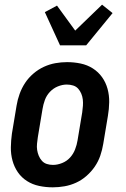

<svg xmlns="http://www.w3.org/2000/svg" viewBox="-20 -794 540 822"><path d="M206 8Q176 8 147.5 2Q119 -4 95.5 -19Q72 -34 56.5 -56.5Q41 -79 33.5 -106.5Q26 -134 26.5 -163.5Q27 -193 31 -222L51 -342Q55 -367 64 -392Q73 -417 87.5 -439Q102 -461 123 -479Q144 -497 168 -508Q192 -519 217 -523.5Q242 -528 267 -528Q297 -528 325.5 -522Q354 -516 377.5 -501Q401 -486 417 -463.5Q433 -441 440.5 -413.5Q448 -386 447.5 -356.5Q447 -327 442 -298L422 -178Q418 -153 409.5 -128Q401 -103 386 -81Q371 -59 350.5 -41Q330 -23 306 -12Q282 -1 256.5 3.5Q231 8 206 8ZM207 -88Q226 -88 246 -96Q266 -104 280 -119.5Q294 -135 301.5 -154.5Q309 -174 312 -193L332 -313Q334 -327 335 -341Q336 -355 334.5 -368Q333 -381 328 -393Q323 -405 314.5 -414.5Q306 -424 293 -428Q280 -432 266 -432Q247 -432 227.5 -424Q208 -416 193.5 -400.5Q179 -385 172 -365.5Q165 -346 162 -327L142 -207Q140 -193 138.5 -179Q137 -165 139 -152Q141 -139 146 -127Q151 -115 159.5 -105.5Q168 -96 180.5 -92Q193 -88 207 -88ZM237 -600 172 -742 224 -770 302 -663 417 -774 462 -738 349 -600Z"/></svg>

Font: Iosevka SS18
Style: Bold Italic
Weight: 700
Italic angle: -9°
Monospace: yes
Designer: Belleve Invis
Foundry: Belleve Invis
Version: Version 25.1.1; ttfautohint (v1.8.4)